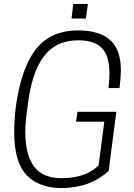

<svg xmlns="http://www.w3.org/2000/svg" viewBox="-20 -943 680 972"><path d="M291 9Q177 9 114.5 -57Q52 -123 52 -271Q52 -396 80.5 -510Q109 -624 158 -689Q233 -789 375 -789Q483 -789 537.5 -740.5Q592 -692 592 -586Q592 -558 585 -497H529Q534 -538 534 -572Q534 -661 495.5 -700Q457 -739 377 -739Q262 -739 200.5 -655.5Q139 -572 120 -407Q108 -326 108 -273Q109 -157 153 -99Q197 -41 292 -41Q412 -41 479 -105L508 -327H365L372 -377H569L530 -78Q436 9 291 9ZM415 -849H342L351 -923H425Z"/></svg>

Font: Tanohe Sans Light
Style: Italic
Weight: 300
Designer: Village Type and Design LLC & Cristiano Sobral
Foundry: Cooper Hewitt Smithsonian Design Museum
Version: Version 1.00;September 29, 2021;FontCreator 13.0.0.2655 64-b